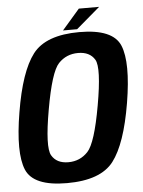

<svg xmlns="http://www.w3.org/2000/svg" viewBox="-55 -832 656 881"><g transform="rotate(-5 273.0 -391.5)"><path d="M218 5Q63.5 5 30.5 -74Q-2.5 -153 28.5 -337.5Q59 -523 119.2 -601.8Q179.5 -680.5 334.2 -680.5Q489 -680.5 521.8 -601Q554.5 -521.5 524 -337.5Q493 -151.5 433 -73.2Q373 5 218 5ZM232.5 -90Q286.5 -90 322.8 -128.8Q359 -167.5 389 -337.5Q419.5 -509.5 396.8 -547.5Q374 -585.5 320 -585.5Q266 -585.5 229.8 -547.5Q193.5 -509.5 163.5 -337.5Q133.5 -167.5 156 -128.8Q178.5 -90 232.5 -90ZM260.5 -694.5 341.5 -788H435L325.5 -694.5Z"/></g></svg>

Font: Anybody SemiBold
Style: Italic
Weight: 600
Italic angle: -10°
Designer: Tyler Finck
Foundry: Etcetera Type Company
Version: Version 1.010; ttfautohint (v1.8.3) -l 8 -r 50 -G 200 -x 14 